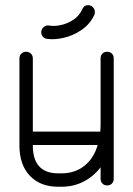

<svg xmlns="http://www.w3.org/2000/svg" viewBox="-20 -706 506 731"><path d="M413 -25Q413 -14 406 -7Q399 0 388 0Q377 0 370 -7Q363 -14 363 -25V-69Q336 -34 298 -14.5Q260 5 214 5H202Q133 5 93.5 -37Q54 -79 54 -152V-484Q54 -495 61.5 -502Q69 -509 79 -509Q90 -509 97.5 -502Q105 -495 105 -484V-205H362Q363 -216 363 -229V-484Q363 -495 370 -502Q377 -509 388 -509Q399 -509 406 -502Q413 -495 413 -484ZM202 -46H214Q265 -46 301 -74.5Q337 -103 352 -154H105V-152Q105 -46 202 -46ZM293 -670Q300 -688 319 -686Q329 -685 335.5 -676.5Q342 -668 341 -658Q341 -654 340 -651Q323 -614 290.5 -592Q258 -570 222.5 -562Q187 -554 160 -558Q149 -559 142.5 -567Q136 -575 137 -586Q139 -597 147 -603.5Q155 -610 165 -609Q186 -605 211.5 -610.5Q237 -616 259 -630.5Q281 -645 293 -670Z"/></svg>

Font: Libertine Sup
Style: Regular
Weight: 400
Designer: Bastien Sozeau
Foundry: NBR — Bastien Sozeau
Version: Version 2.003; ttfautohint (v1.8.4.7-5d5b);gftools[0.9.33]